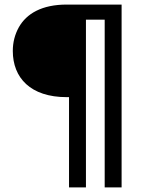

<svg xmlns="http://www.w3.org/2000/svg" viewBox="-20 -720 626 840"><path d="M356 100V-634H438V100H512V-700H272C164 -700 96 -661 62 -600C45 -569 36 -535 36 -497C36 -380 113 -295 272 -295H282V100Z"/></svg>

Font: Rootstock Sans Body
Style: Regular
Weight: 400
Designer: Colophon Foundry, Jonny Pinhorn
Foundry: Colophon Foundry
Version: Version 1.200;FEAKit 1.0